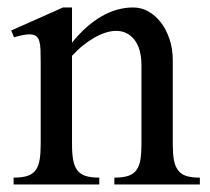

<svg xmlns="http://www.w3.org/2000/svg" viewBox="-20 -489 558 509"><path d="M87.9 -323.2Q87.9 -342.8 87.4 -356.7Q86.9 -370.6 84.2 -379.9Q81.5 -389.2 75.4 -393.6Q69.3 -397.9 58.1 -397.9Q50.3 -397.9 40.5 -396Q30.8 -394 17.1 -390.1L9.8 -408.2L147 -469.2H170.9V-376Q209 -422.9 249.8 -446Q290.5 -469.2 333 -469.2Q355 -469.2 374 -458.3Q393.1 -447.3 407.2 -428.5Q421.4 -409.7 429.7 -384.3Q438 -358.9 438 -330.1V-106.9Q438 -82.5 440.9 -65.7Q443.8 -48.8 451.7 -38.1Q459.5 -27.3 473.4 -22.7Q487.3 -18.1 509.8 -18.1V0H283.2V-18.1Q306.2 -18.1 320.3 -22.9Q334.5 -27.8 342 -38.6Q349.6 -49.3 352.3 -66.2Q355 -83 355 -106.9V-314.9Q355 -360.4 336.2 -383.8Q317.4 -407.2 288.1 -407.2Q274.9 -407.2 260.3 -402.6Q245.6 -397.9 230.2 -389.2Q214.8 -380.4 199.7 -368.2Q184.6 -356 170.9 -340.8V-106.9Q170.9 -82.5 173.8 -65.7Q176.8 -48.8 184.6 -38.1Q192.4 -27.3 206.5 -22.7Q220.7 -18.1 243.2 -18.1V0H16.1V-18.1Q39.1 -18.1 53.2 -22.9Q67.4 -27.8 75 -38.6Q82.5 -49.3 85.2 -66.2Q87.9 -83 87.9 -106.9Z"/></svg>

Font: Tunjung putih
Style: Regular
Weight: 400
Designer: R.S. Wihananto
Foundry: R.S. Wihananto
Version: Version 2.0.1